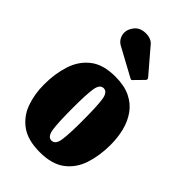

<svg xmlns="http://www.w3.org/2000/svg" viewBox="-247 -893 996 996"><g transform="rotate(45 251.0 -395.0)"><path d="M18 -246.5Q18 -326.5 39.5 -392.5Q61 -458.5 111.8 -498Q162.5 -537.5 251 -537.5Q317 -537.5 361.8 -515.8Q406.5 -494 433.2 -456.2Q460 -418.5 472 -370.5Q484 -322.5 484 -270Q484 -190 462.5 -124.8Q441 -59.5 390 -21Q339 17.5 251 17.5Q162.5 17.5 111.8 -19.2Q61 -56 39.5 -116.2Q18 -176.5 18 -246.5ZM209.5 -270Q209.5 -160.5 216.2 -114.2Q223 -68 251 -68Q279 -68 285.8 -111.8Q292.5 -155.5 292.5 -250Q292.5 -359.5 285.8 -405.8Q279 -452 251 -452Q223 -452 216.2 -408.2Q209.5 -364.5 209.5 -270ZM313 -586 158.5 -670Q130.5 -685 123.5 -717Q116.5 -749 141.5 -781Q155 -799 178.8 -805Q202.5 -811 226 -806Q249.5 -801 262 -785.5L374 -654.5Q382.5 -645.5 374.5 -636.5L328 -589Q324 -584.5 321.2 -583.8Q318.5 -583 313 -586Z"/></g></svg>

Font: Besley* Condensed Heavy
Style: Regular
Weight: 800
Width: 3
Designer: Owen Earl
Foundry: indestructible type*
Version: Version 3.000; ttfautohint (v1.8.3)